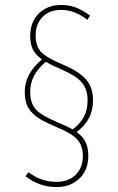

<svg xmlns="http://www.w3.org/2000/svg" viewBox="-20 -692 476 776"><path d="M290 -158.2Q314.9 -140.1 325.9 -117.7Q336.9 -95.2 336.9 -62Q336.9 -4.9 301 29.5Q265.1 64 208 64Q138.2 64 83 20L95.2 3.9Q145.5 43 208 43Q257.3 43 286.1 14.2Q314.9 -14.6 314.9 -61Q314.9 -102.5 293.5 -127.2Q272 -151.9 209 -178.2Q172.9 -193.4 151.4 -205.3Q129.9 -217.3 112.3 -233.9Q94.7 -250.5 87.4 -271.5Q80.1 -292.5 80.1 -321.8Q80.1 -394 149.9 -452.1Q123.5 -470.2 112.8 -492.4Q102.1 -514.6 102.1 -546.9Q102.1 -604 137.2 -637.9Q172.4 -671.9 227.1 -671.9Q261.2 -671.9 288.1 -661.1Q314.9 -650.4 344.2 -628.9L333 -611.8Q282.2 -651.9 227.1 -651.9Q179.7 -651.9 151.9 -623.5Q124 -595.2 124 -547.9Q124 -505.9 146 -482.2Q168 -458.5 235.8 -430.2Q300.3 -402.8 328.1 -370.4Q356 -337.9 356 -288.1Q356 -247.1 340.1 -215.8Q324.2 -184.6 290 -158.2ZM102.1 -321.8Q102.1 -274.9 124.8 -249.8Q147.5 -224.6 214.8 -196.8Q247.1 -183.6 273.9 -168.9Q305.7 -193.4 319.8 -221.2Q334 -249 334 -287.1Q334 -329.6 311.8 -357.2Q289.6 -384.8 229 -411.1Q187 -429.2 165 -441.9Q102.1 -390.1 102.1 -321.8Z"/></svg>

Font: Fira Sans Compressed Thin
Style: Regular
Weight: 100
Width: 1
Designer: Carrois Corporate & Edenspiekermann AG
Foundry: Carrois Corporate GbR & Edenspiekermann AG
Version: Version 4.203;PS 004.203;hotconv 1.0.88;makeotf.lib2.5.64775